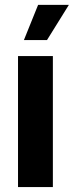

<svg xmlns="http://www.w3.org/2000/svg" viewBox="-20 -760 300 780"><path d="M53.2 0V-532.2H194.8V0ZM77.1 -597.2 134.8 -740.2H259.8L170.9 -597.2Z"/></svg>

Font: Lumene Sans Expanded
Style: Bold
Weight: 600
Width: 7
Designer: Deni Anggara
Version: Version 1.003;Glyphs 3.1.2 (3151)